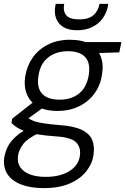

<svg xmlns="http://www.w3.org/2000/svg" viewBox="-53 -738 646 990"><path d="M172 232Q105 232 56.5 213.5Q8 195 -15 159.5Q-38 124 -31 73Q-26 45 -13 18.5Q0 -8 27.5 -33Q55 -58 100 -81L150 -53Q91 -26 67.5 4Q44 34 40 65Q35 99 51 123.5Q67 148 101 161Q135 174 182 174Q257 174 304.5 144.5Q352 115 359 65Q365 22 339.5 -4Q314 -30 233 -35Q177 -39 139 -45.5Q101 -52 76 -61Q51 -70 35 -80.5Q19 -91 6 -104L10 -126L122 -214L183 -193L65 -107L79 -139Q90 -131 100.5 -124Q111 -117 128.5 -111.5Q146 -106 176 -101.5Q206 -97 255 -93Q328 -88 368.5 -68.5Q409 -49 422.5 -16Q436 17 429 61Q423 105 392.5 144.5Q362 184 307 208Q252 232 172 232ZM243 -166Q179 -166 140 -189.5Q101 -213 85 -253.5Q69 -294 77 -344Q86 -399 116 -441.5Q146 -484 195 -508.5Q244 -533 308 -533Q372 -533 411.5 -510Q451 -487 466.5 -446.5Q482 -406 473 -354Q466 -301 436 -258.5Q406 -216 357 -191Q308 -166 243 -166ZM254 -224Q316 -224 355.5 -256.5Q395 -289 405 -353Q414 -415 385.5 -444.5Q357 -474 297 -474Q237 -474 195.5 -442Q154 -410 145 -345Q136 -284 165 -254Q194 -224 254 -224ZM383 -462 372 -521H573L562 -468ZM345 -582Q300 -582 273 -599Q246 -616 236 -644Q226 -672 232 -705L234 -718H278Q271 -680 289 -659Q307 -638 355 -638Q403 -638 428 -659Q453 -680 460 -718H505L503 -704Q496 -671 476.5 -643.5Q457 -616 423.5 -599Q390 -582 345 -582Z"/></svg>

Font: DM Sans 10pt Light
Style: Italic
Weight: 300
Italic angle: -10°
Version: Version 4.004;gftools[0.9.30]